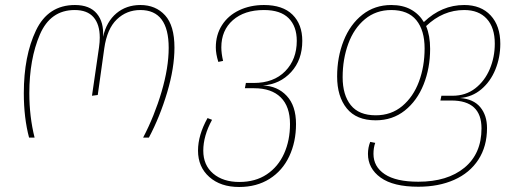

<svg xmlns="http://www.w3.org/2000/svg" viewBox="-20 -549 2076 766"><path d="M75 -177Q75 -326 123.5 -427.5Q172 -529 279 -529Q338 -529 366.5 -494.5Q395 -460 391 -402Q405 -463 444.5 -496Q484 -529 540 -529Q601 -529 638.5 -488Q676 -447 676 -359Q676 -278 647 -180.5Q618 -83 574 0H551Q596 -86 624.5 -182.5Q653 -279 653 -358Q653 -509 540 -509Q485 -509 446 -471.5Q407 -434 396 -356L370 -170L347 -167L375 -360Q378 -381 378 -399Q378 -452 353 -480.5Q328 -509 278 -509Q181 -509 139 -411Q97 -313 97 -177Q97 -84 118 0H96Q75 -79 75 -177Z M1161 -54Q1161 17 1134 74.5Q1107 132 1055.5 164.5Q1004 197 934 197Q860 197 815 157Q770 117 770 52Q770 -10 808 -78L826 -71Q791 -7 791 52Q791 110 830.5 143.5Q870 177 935 177Q999 177 1044.5 146.5Q1090 116 1113.5 63.5Q1137 11 1137 -54Q1137 -124 1100 -160.5Q1063 -197 994 -197H957L961 -218H992Q1072 -218 1118 -265Q1164 -312 1164 -386Q1164 -444 1131.5 -476.5Q1099 -509 1033 -509Q955 -509 909 -468.5Q863 -428 863 -360Q863 -336 870 -306L851 -302Q841 -334 841 -360Q841 -410 865.5 -448.5Q890 -487 934 -508Q978 -529 1033 -529Q1108 -529 1147 -490.5Q1186 -452 1186 -386Q1186 -310 1141.5 -261.5Q1097 -213 1029 -208Q1087 -206 1124 -166.5Q1161 -127 1161 -54Z M1923 -38Q1923 35 1888.5 88Q1854 141 1792 168.5Q1730 196 1649 196Q1549 196 1498.5 159.5Q1448 123 1448 65Q1448 40 1457 17L1477 21Q1470 40 1470 65Q1470 116 1515 146Q1560 176 1649 176Q1765 176 1833 120Q1901 64 1901 -37Q1901 -148 1781 -148H1737L1741 -167H1785Q1838 -167 1876 -196.5Q1914 -226 1934 -273.5Q1954 -321 1954 -375Q1954 -439 1922 -474Q1890 -509 1832 -509Q1747 -509 1680 -445Q1696 -407 1696 -354Q1696 -277 1670 -212Q1644 -147 1595 -108Q1546 -69 1479 -69Q1402 -69 1363.5 -116.5Q1325 -164 1325 -244Q1325 -321 1351 -386.5Q1377 -452 1426 -490.5Q1475 -529 1541 -529Q1587 -529 1619.5 -511Q1652 -493 1671 -461Q1742 -529 1832 -529Q1899 -529 1937.5 -487.5Q1976 -446 1976 -374Q1976 -320 1956.5 -272Q1937 -224 1900.5 -193Q1864 -162 1815 -158Q1869 -154 1896 -121.5Q1923 -89 1923 -38ZM1674 -356Q1674 -428 1641 -468.5Q1608 -509 1541 -509Q1480 -509 1436 -472.5Q1392 -436 1369.5 -374.5Q1347 -313 1347 -241Q1347 -170 1379.5 -129.5Q1412 -89 1479 -89Q1541 -89 1585 -126Q1629 -163 1651.5 -223.5Q1674 -284 1674 -356Z"/></svg>

Font: FiraGO Thin
Style: Italic
Weight: 100
Italic angle: -8°
Designer: bBox Type GmbH
Foundry: bBox Type GmbH
Version: Version 1.001